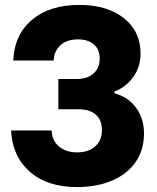

<svg xmlns="http://www.w3.org/2000/svg" viewBox="-20 -750 637 780"><path d="M25 -220H190Q191 -179 219.5 -155Q248 -131 293 -131Q340 -131 367 -155.5Q394 -180 394 -222Q394 -262 369.5 -284Q345 -306 299 -306H217V-429H290Q335 -429 360 -451.5Q385 -474 385 -512Q385 -549 361.5 -569.5Q338 -590 296 -590Q253 -590 226.5 -567Q200 -544 198 -504H34Q38 -608 109.5 -669Q181 -730 302 -730Q415 -730 483 -676.5Q551 -623 551 -532Q551 -479 521.5 -437.5Q492 -396 445 -378V-371Q501 -356 533 -312Q565 -268 565 -208Q565 -140 530.5 -91Q496 -42 434.5 -16Q373 10 293 10Q172 10 101 -52.5Q30 -115 25 -220Z"/></svg>

Font: Mona Sans ExtraBold
Style: Regular
Weight: 800
Designer: Deni Anggara
Foundry: GitHub
Version: Version 2.000